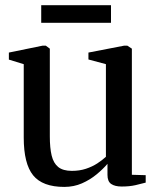

<svg xmlns="http://www.w3.org/2000/svg" viewBox="-20 -706 604 736"><path d="M446.5 9Q420.5 9 406.2 -0.8Q392 -10.5 392 -35.5V-78Q375 -58 350.2 -37.5Q325.5 -17 294.2 -3.2Q263 10.5 226.5 10.5Q143 10.5 107 -34Q71 -78.5 71 -178.5V-460L14 -477.5V-504.5L143.5 -531H155.5L171 -519.5V-182.5Q171 -139 178 -109.8Q185 -80.5 203.2 -65.8Q221.5 -51 255.5 -51Q285 -51 309.2 -59Q333.5 -67 352.8 -79.5Q372 -92 386 -105V-460L319 -478V-504.5L456 -531H468L485.5 -519.5V-36L538.5 -34.5V-6Q522 -1.5 499.2 3.8Q476.5 9 446.5 9ZM405.5 -686V-618.5H138V-686Z"/></svg>

Font: Merriweather 96pt
Style: Regular
Weight: 400
Version: Version 2.100